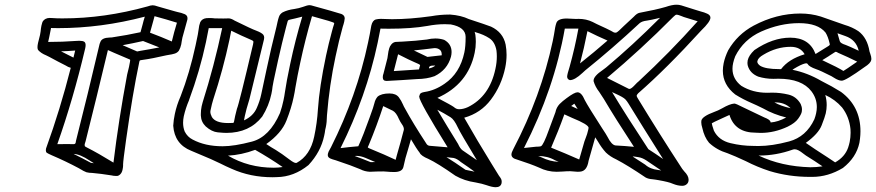

<svg xmlns="http://www.w3.org/2000/svg" viewBox="-20 -761 3687 808"><path d="M289.1 -518.6 296.4 -548.3Q266.6 -545.9 236.8 -544.9Q262.7 -531.2 289.1 -518.6ZM703.1 -586.4Q712.4 -626 724.6 -665.5Q677.7 -680.2 630.4 -692.9L625 -672.9Q617.7 -647.9 611.3 -623.5Q658.2 -606 703.1 -586.4ZM557.1 -544.4 572.3 -547.4Q611.3 -553.7 650.4 -561.5L582 -588.4Q539.1 -578.6 496.1 -570.8Q526.9 -558.1 557.1 -544.4ZM457.5 -76.7Q479 -254.4 515.1 -447.3L522.9 -479.5Q525.4 -491.2 526.9 -500.5Q527.8 -504.9 527.8 -507.3Q527.8 -509.8 526.9 -510.3Q493.7 -524.9 460.4 -538.6L434.1 -550.3Q384.8 -343.8 340.3 -167Q337.4 -159.2 336.4 -154.3V-150.9Q336.4 -149.4 336.7 -147Q336.9 -144.5 344.2 -141.1Q395 -115.2 455.1 -78.1ZM375 -74.2 357.9 -85Q316.9 -112.3 289.6 -113.3Q326.7 -95.2 362.8 -75.7ZM289.1 -154.3Q296.9 -154.3 298.3 -160.2L299.8 -168.5Q350.1 -366.7 396.5 -564.9Q398.9 -577.6 402.8 -585.4Q409.7 -602.1 440.9 -603Q446.3 -603 450.7 -603.5Q516.1 -613.3 571.3 -625.5Q576.2 -641.1 580.1 -657.7Q584 -674.3 589.4 -690.9Q405.3 -642.6 225.1 -642.6L194.8 -643.1L187 -604L182.6 -584.5Q242.7 -584.5 302.7 -588.9L314 -589.4Q328.6 -589.4 335 -585Q340.3 -581.1 340.3 -570.8Q340.3 -564.9 338.4 -556.6L337.9 -554.7Q288.1 -343.8 221.2 -154.3Q242.2 -154.8 263.7 -154.8ZM471.7 -20.5H467.8Q461.9 -20.5 455.6 -21.5L451.7 -22.5Q402.8 -30.3 368.2 -33.2Q355 -33.2 343.8 -36.1Q334.5 -39.1 311.5 -53.2Q255.4 -83 198.2 -107.4Q180.7 -115.2 176.8 -118.2Q172.9 -121.6 172.9 -128.9Q172.9 -132.3 173.8 -136.2Q233.9 -302.2 277.8 -475.6Q266.6 -478.5 256.3 -485.4Q225.1 -501 187.5 -521.5Q181.2 -524.9 173.8 -528.3Q152.8 -536.6 140.1 -550.8Q137.7 -555.2 137.7 -562.5Q137.7 -569.8 140.1 -580.6Q142.1 -589.4 144.5 -598.1Q147 -606.9 148.4 -613.8Q149.9 -619.6 150.9 -628.4Q151.9 -640.6 154.3 -652.8Q155.3 -656.2 157.7 -665.5Q160.2 -674.8 171.9 -681.6Q179.7 -685.5 189 -685.5Q198.7 -685.5 208 -684.6Q215.3 -683.6 243.7 -683.6Q419.4 -683.6 600.6 -733.9Q614.3 -738.8 622.6 -738.8Q630.4 -738.8 644 -733.9L659.2 -729.5Q687.5 -721.7 715.8 -713.4Q720.2 -711.9 727.1 -710.4Q743.2 -707.5 757.8 -701.2Q769 -695.8 769 -684.6Q769 -681.6 768.6 -678.7Q757.8 -640.6 747.6 -602.5L744.6 -586.4L742.7 -574.2Q739.7 -560.1 732.9 -547.9Q726.1 -538.6 714.4 -535.2Q702.6 -531.7 691.4 -530.3L680.2 -528.3Q619.1 -514.2 582.5 -509.3Q570.8 -507.8 569.1 -506.8Q567.4 -505.9 566.4 -501.5Q537.6 -364.7 510.7 -173.3Q498 -82.5 498 -69.3Q498 -68.8 498 -63.2Q498 -57.6 495.6 -46.4Q493.2 -34.7 486.1 -27.6Q479 -20.5 471.7 -20.5Z M939.9 -243.2 960.4 -243.7Q963.9 -243.7 964.8 -249L969.7 -273.4Q973.1 -288.6 977.1 -303.2Q985.4 -321.3 1044.9 -574.2L1045.4 -577.6Q1046.4 -581.5 1046.4 -584Q1046.4 -585.9 1045.9 -587.6Q1045.4 -589.4 1036.6 -593.3Q994.1 -611.3 953.1 -631.8L945.8 -594.7Q918.9 -468.3 877.4 -342.3Q872.1 -326.2 865.7 -295.4Q865.2 -293 865.2 -290.5Q865.2 -281.2 871.6 -268.6Q886.7 -243.2 939.9 -243.2ZM1225.1 -75.2Q1227.1 -75.2 1228.5 -75.7Q1285.6 -106.9 1302.2 -186Q1314.5 -243.7 1317.9 -300.8Q1324.2 -395 1352.1 -526.9Q1362.8 -577.1 1376.5 -627.4Q1381.8 -647.9 1386.2 -660.6V-664.1Q1385.3 -668 1293 -692.9Q1264.2 -594.2 1243.2 -495.6Q1231.9 -443.8 1223.1 -392.6Q1220.2 -372.6 1215.8 -352.5Q1206.5 -307.1 1185.5 -253.7Q1164.6 -200.2 1100.6 -154.8Q1120.1 -141.6 1140.6 -129.9Q1164.1 -115.7 1199.2 -88.9Q1217.3 -75.2 1225.1 -75.2ZM1132.3 -55.2Q1150.4 -55.2 1169.4 -58.1Q1113.3 -96.7 1053.7 -130.4Q996.1 -108.9 939.5 -106Q1025.9 -55.2 1132.3 -55.2ZM917 -145.5Q965.8 -145.5 1040 -165Q1114.3 -184.6 1158.2 -285.2Q1167.5 -312 1172.9 -338.4Q1176.8 -356.4 1179.2 -374Q1185.5 -418 1201.2 -491.7Q1222.2 -591.3 1252 -690.9Q1216.3 -681.6 1203.6 -679.2Q1197.8 -678.2 1195.1 -677Q1192.4 -675.8 1190.7 -671.9Q1189 -668 1167 -579.6Q1150.9 -513.2 1131.3 -419.9Q1129.4 -408.7 1127 -396.5Q1125.5 -380.9 1122.1 -365.7Q1111.8 -315.9 1083.5 -270.5Q1029.8 -201.7 932.6 -201.7Q920.4 -201.7 895.8 -204.1Q871.1 -206.5 845.7 -229Q826.2 -248 825.2 -274.9V-281.7Q825.2 -297.4 828.6 -314Q830.1 -322.3 833 -331.1Q880.9 -481.9 915 -642.6H858.4Q853 -612.8 846.7 -583.5Q820.8 -462.4 776.4 -342.3Q775.4 -340.8 775.4 -338.9Q761.2 -306.2 753.4 -271.5Q750.5 -257.3 750.5 -244.6Q750.5 -224.6 757.3 -207.5Q769 -184.6 790.5 -173.8Q843.3 -145.5 917 -145.5ZM1126.5 -15.1Q1034.2 -15.1 955.6 -50.3Q930.7 -61 906.7 -73.2Q866.2 -92.8 828.6 -107.9Q806.6 -116.7 784.7 -126.5Q714.4 -154.3 709 -231.9Q710.4 -256.8 715.8 -281.7Q723.6 -318.8 740.2 -356.4Q777.8 -453.1 803.2 -570.8Q815.4 -627 815.9 -637.2Q816.9 -645.5 818.4 -653.3Q820.3 -661.1 822.8 -668Q830.6 -682.6 848.6 -684.6L862.3 -685.1Q873.5 -685.1 884.3 -683.6Q892.1 -683.1 919.9 -683.1L943.8 -683.6Q954.6 -682.6 967.3 -674.3Q1040.5 -638.2 1057.6 -632.3Q1082 -623 1088.4 -614.3Q1091.8 -609.4 1091.8 -602.5Q1091.8 -598.6 1090.8 -594.7Q1037.1 -372.6 1029.8 -344.2Q1015.1 -296.9 1010.3 -272.9L1006.8 -254.4Q1045.9 -272.5 1060.5 -306.6Q1073.2 -335 1079.6 -365.2L1101.1 -465.8Q1120.1 -556.2 1143.6 -648.9L1147.9 -668.5Q1149.9 -678.2 1153.8 -689.9Q1157.7 -701.7 1169.4 -709Q1190.9 -719.7 1218.3 -723.1Q1238.3 -726.1 1254.4 -731.9Q1273.4 -739.3 1283.2 -739.3Q1286.6 -739.3 1290 -738.3Q1384.8 -712.4 1417 -702.1Q1430.7 -696.3 1430.7 -683.6Q1430.2 -677.2 1428.7 -670.4Q1426.3 -659.7 1422.4 -648.4Q1406.2 -590.8 1392.1 -523.4Q1366.2 -402.8 1356 -275.9Q1355.5 -245.1 1351.1 -225.6L1348.6 -214.8Q1347.2 -202.1 1344.2 -189.5Q1330.1 -122.1 1278.3 -66.4Q1216.8 -16.6 1145 -15.6Z M1637.2 -461.9Q1689.9 -464.8 1743.2 -468.8L1748 -486.8Q1748 -489.7 1722.7 -500Q1707 -506.3 1655.3 -532.7Q1646.5 -497.1 1637.2 -461.9ZM1785.2 -473.1Q1797.4 -475.1 1808.6 -482.4L1811.5 -485.4Q1808.6 -484.9 1805.2 -484.9H1802.2Q1787.1 -484.9 1785.6 -477.1ZM1778.8 -521.5Q1808.6 -524.4 1838.9 -528.3V-532.2Q1838.9 -545.9 1830.1 -552.2Q1821.8 -558.6 1809.1 -558.6L1804.2 -558.1Q1762.7 -552.7 1721.7 -548.8ZM1607.9 -420.4H1606.4Q1590.8 -420.4 1590.8 -436Q1590.8 -439.9 1591.8 -445.3L1593.3 -449.2Q1606.4 -498 1610.4 -516.1Q1611.3 -521.5 1612.3 -529.1Q1613.3 -536.6 1614.7 -544.9Q1615.7 -548.8 1617.9 -557.4Q1620.1 -565.9 1627 -574.2Q1633.8 -582.5 1644 -584.5Q1651.9 -585.4 1662.1 -585.4Q1669.4 -585.4 1673.8 -585.9Q1731 -588.9 1776.4 -594.7Q1794.9 -599.1 1812 -599.1Q1831.5 -599.1 1849.1 -593.3Q1880.4 -576.2 1880.4 -542Q1880.4 -532.7 1877.9 -522.5Q1862.8 -466.8 1808.6 -440.4Q1776.4 -428.7 1734.4 -428.2Q1666.5 -423.3 1607.9 -420.4ZM1986.8 -86.9Q1917.5 -201.2 1906.7 -224.6Q1891.1 -258.3 1876 -267.6Q1849.1 -284.2 1820.3 -299.3Q1861.8 -229 1907.7 -155.3Q1916 -136.7 1925.8 -128.9Q1956.5 -108.4 1986.8 -86.9ZM1977.1 -38.6Q1950.7 -58.1 1919.4 -79.1Q1903.8 -92.8 1889.2 -96.2L1858.9 -99.6Q1893.1 -78.6 1939 -46.4Q1958.5 -43 1977.1 -38.6ZM1413.1 -137.7Q1446.3 -142.1 1487.8 -145.5Q1509.3 -192.4 1535.6 -266.6Q1553.2 -314.5 1555.7 -327.1Q1559.1 -342.3 1568.8 -354Q1584.5 -367.7 1619.1 -367.7Q1646.5 -367.7 1658.7 -351.1Q1668.9 -337.4 1675.8 -321.3Q1679.2 -313 1683.6 -305.7Q1719.7 -239.7 1772.9 -158.7Q1778.3 -148.4 1787.6 -147.5Q1829.6 -144.5 1863.8 -141.1Q1744.1 -333.5 1744.1 -354.5V-355.5Q1744.6 -357.4 1747.1 -364.3Q1749.5 -371.1 1767.1 -374Q1810.5 -380.4 1851.1 -408.7Q1915.5 -452.6 1934.1 -540Q1939.5 -564.5 1939.5 -605.5Q1939.5 -646.5 1877 -658.2Q1864.3 -659.2 1852.1 -659.2Q1816.4 -659.2 1778.8 -651.9Q1712.4 -640.1 1615.7 -640.1L1581.1 -640.6Q1575.7 -610.8 1569.3 -581.1Q1521.5 -355.5 1413.1 -137.7ZM1645 -88.4 1650.4 -108.9Q1666 -162.1 1679.2 -213.4Q1679.7 -215.3 1679.7 -217.3Q1679.7 -227.1 1670.4 -239.7Q1665 -247.1 1658.7 -260.3Q1647.5 -287.1 1633.3 -294.9L1592.8 -314.5Q1565.9 -232.4 1532.2 -151.4Q1527.8 -143.1 1527.8 -141.6V-141.1Q1527.8 -139.6 1534.2 -136.7Q1602.1 -108.9 1645 -88.4ZM1540 -78.6Q1549.3 -79.1 1559.1 -79.1Q1539.6 -87.4 1518.8 -96.2Q1498 -105 1480.5 -105L1472.7 -104.5Q1503.9 -93.3 1540 -78.6ZM1912.1 -301.3Q1929.7 -301.3 1949.7 -310.5Q2040.5 -355.5 2064.9 -471.2Q2070.8 -497.6 2070.8 -523.9Q2070.8 -536.1 2069.3 -548.3Q2063 -584.5 2039.3 -600.1Q2015.6 -615.7 1982.4 -625L1977.5 -627L1980.5 -614.7Q1982.4 -599.6 1982.4 -585Q1982.4 -561.5 1977.5 -538.6Q1949.7 -406.2 1820.8 -349.1Q1879.4 -318.4 1890.1 -310.5Q1899.9 -301.3 1912.1 -301.3ZM2065.9 26.9Q2051.8 26.9 2026.9 18.1Q2010.3 12.2 1981.4 6.8Q1934.1 0 1896.5 -21.5Q1820.8 -74.7 1782.7 -92.3Q1752 -105 1746.1 -118.2Q1732.9 -134.8 1709.5 -174.8L1697.3 -132.8Q1685.1 -95.2 1677.7 -58.6Q1672.9 -37.1 1639.2 -37.1Q1622.1 -37.1 1608.9 -38.6Q1599.6 -39.6 1593.8 -39.6Q1565.4 -39.6 1536.6 -38.1Q1514.6 -39.1 1496.1 -48.8Q1461.9 -63.5 1393.1 -86.4Q1377 -90.8 1370.6 -93.8Q1359.4 -98.6 1359.4 -108.4Q1359.4 -110.8 1359.9 -113.8Q1361.3 -121.6 1368.7 -133.8L1373 -141.6Q1481.4 -357.4 1528.8 -581.5Q1536.6 -617.2 1542.5 -652.8Q1547.4 -675.3 1562 -679.2Q1571.8 -681.6 1583 -681.6Q1593.8 -681.6 1605.7 -680.9Q1617.7 -680.2 1629.9 -680.2Q1704.6 -680.2 1794.9 -692.9Q1833 -699.7 1870.1 -699.7H1875Q1920.4 -696.3 1953.1 -680.7Q2026.4 -656.7 2046.4 -648.9Q2097.2 -625 2107.9 -573.2Q2111.8 -552.2 2111.8 -530.3Q2111.8 -503.4 2106 -475.6Q2090.3 -400.9 2045.9 -341.8Q2003.4 -285.2 1933.6 -265.6Q1988.8 -168.5 2049.3 -70.8Q2071.3 -34.2 2080.1 -21Q2085 -15.1 2088.9 -7.8Q2091.3 -2.9 2091.3 3.4Q2091.3 6.3 2090.8 9.8Q2086.9 26.9 2065.9 26.9Z M2417.5 -89.8 2439.5 -166Q2440.4 -169.9 2445.3 -181.6Q2451.2 -195.8 2455.6 -215.3L2457 -223.1Q2457 -236.8 2387.2 -265.1L2355 -279.8Q2329.6 -209 2299.3 -139.6Q2358.9 -115.7 2417.5 -89.8ZM2770.5 -91.8 2689.5 -220.7 2624.5 -325.7Q2618.2 -335.9 2611.8 -342.8Q2602.1 -352.5 2571.3 -366.2L2555.7 -373.5Q2617.7 -271 2708.5 -133.3Q2739.7 -113.3 2770.5 -91.8ZM2628.9 -386.7Q2633.3 -386.7 2639.6 -391.8Q2646 -397 2653.6 -405.3Q2661.1 -413.6 2667.5 -418.5Q2797.9 -539.1 2916 -671.4Q2887.2 -680.7 2857.4 -689.5Q2854.5 -690.4 2848.9 -692.9Q2843.3 -695.3 2836.9 -697.3Q2830.6 -699.2 2826.7 -699.2Q2822.8 -699.2 2814 -690.4L2811 -687.5Q2678.2 -553.7 2534.7 -433.1Q2580.6 -410.6 2626 -387.2Q2627 -386.7 2628.9 -386.7ZM2420.9 -494.1Q2480 -541 2536.6 -590.3Q2493.7 -608.9 2452.1 -629.9Q2437.5 -555.7 2420.9 -494.1ZM2331.1 -80.1 2314.9 -86.9Q2284.7 -104.5 2244.1 -104.5Q2244.6 -104.5 2246.8 -103.8Q2249 -103 2251.5 -102.1Q2253.9 -101.1 2254.9 -100.6L2256.3 -100.1H2255.4L2258.3 -99.1Q2294.4 -81.1 2331.1 -80.1ZM2411.1 -302.2 2397 -324.7 2383.8 -314.9ZM2185.1 -138.2 2235.8 -143.6Q2250.5 -143.6 2256.3 -145.5Q2266.6 -149.4 2290 -214.8L2317.4 -288.6Q2321.3 -308.6 2335 -323.2Q2347.7 -335.9 2364.7 -348.1Q2397.5 -372.6 2410.2 -372.6Q2427.2 -372.6 2440.9 -339.8Q2455.1 -312.5 2513.7 -221.7Q2531.7 -194.8 2536.6 -185.1Q2553.7 -150.9 2570.3 -148.9Q2609.4 -147 2647.9 -143.1Q2568.8 -263.7 2521 -344.7Q2506.3 -367.7 2501.5 -374.5Q2484.9 -395.5 2478 -419.4V-421.9Q2478 -440.4 2517.1 -466.8L2530.8 -477.1Q2640.6 -568.8 2757.8 -686Q2717.8 -676.3 2702.6 -674.3Q2681.2 -671.9 2671.4 -663.1Q2558.6 -558.1 2442.9 -464.8Q2437.5 -460.4 2431.2 -454.1Q2398.9 -423.8 2378.4 -423.8Q2366.7 -427.2 2366.7 -439Q2367.2 -449.2 2377 -479.5Q2399.4 -560.1 2414.1 -640.6H2356.9Q2312.5 -387.7 2185.1 -138.2ZM2762.7 -43.5Q2731 -65.4 2699.2 -86.4Q2682.6 -97.2 2666.5 -99.6Q2663.6 -99.6 2660.2 -100.6Q2652.3 -102.1 2647 -102.5L2642.6 -102.1L2694.8 -68.4Q2710 -54.7 2729.5 -49.8Q2730.5 -49.3 2731.2 -49.3Q2731.9 -49.3 2731.9 -48.8ZM2851.1 21Q2832.5 21 2811 12.2Q2795.4 4.9 2751 -2.9Q2744.1 -3.9 2737.8 -5.1Q2731.4 -6.3 2724.6 -6.8Q2708.5 -7.8 2696.8 -14.2Q2622.6 -64.5 2573.2 -90.3Q2548.3 -101.6 2529.8 -119.1Q2511.2 -139.6 2496.6 -165L2484.9 -183.1L2457 -84.5Q2450.2 -40.5 2420.9 -38.6L2411.1 -38.1L2379.4 -40.5Q2363.8 -40.5 2347.7 -39.1Q2335 -38.1 2322.8 -38.1Q2283.7 -38.1 2248.5 -55.7Q2213.9 -70.8 2156.2 -89.4Q2132.3 -95.2 2132.3 -110.8Q2132.3 -119.1 2140.6 -134.3Q2256.8 -356.4 2306.2 -588.4Q2311.5 -613.8 2316.4 -645.5Q2318.4 -655.8 2321.3 -664.1Q2327.6 -683.1 2365.2 -683.1Q2375.5 -683.1 2386 -682.1Q2396.5 -681.2 2404.8 -681.2L2415 -681.6Q2447.3 -681.6 2474.1 -668.5Q2490.7 -659.7 2508.3 -651.9Q2530.3 -642.1 2551.3 -631.3Q2551.8 -630.4 2553.7 -629.9Q2563 -623.5 2569.3 -623.5L2573.7 -624Q2580.6 -626.5 2605.5 -651.9Q2642.1 -685.5 2647 -690.4Q2660.6 -705.1 2670.9 -707Q2739.7 -719.7 2781.7 -731.9Q2808.6 -741.2 2827.1 -741.2Q2837.4 -741.2 2847.2 -738.3Q2871.6 -730 2909.2 -718.8Q2925.3 -713.4 2930.2 -712.4Q2942.9 -709.5 2956.3 -703.4Q2969.7 -697.3 2969.7 -686.5Q2969.7 -669.9 2930.7 -632.3Q2785.2 -472.7 2666 -368.7Q2660.2 -362.8 2659.2 -358.4Q2659.2 -354.5 2664.6 -346.2Q2753.4 -200.2 2845.7 -58.6Q2850.1 -50.8 2859.4 -40Q2877.9 -21.5 2877.9 -4.4Q2877.9 8.8 2868.2 15.6Q2860.8 21 2851.1 21Z M3267.1 -470.2Q3298.8 -512.2 3366.2 -532.7Q3348.6 -564 3307.6 -564Q3248 -564 3192.9 -530.8Q3170.4 -518.1 3167.5 -504.4Q3167 -502.9 3167 -501.5Q3167 -493.2 3178.7 -484.4Q3201.7 -470.2 3258.3 -470.2ZM3494.6 -77.6Q3535.6 -100.6 3549.3 -140.1Q3553.2 -151.9 3555.7 -163.6Q3559.6 -183.1 3559.6 -202.1Q3559.6 -210 3559.1 -217.8Q3553.7 -269.5 3523.9 -308.6Q3494.6 -342.3 3453.1 -361.3Q3459 -340.3 3459 -318.8Q3459 -301.8 3455.1 -284.2Q3451.7 -269 3437.7 -233.4Q3423.8 -197.8 3371.1 -159.7Q3404.3 -136.2 3463.9 -98.1Q3487.8 -82.5 3494.6 -77.6ZM3390.1 -57.1Q3415.5 -57.1 3441.4 -61Q3407.2 -84.5 3371.6 -106.4L3360.4 -114.7Q3337.9 -132.8 3324.7 -132.8Q3320.3 -132.8 3315.9 -131.3Q3245.6 -106.4 3175.3 -106.4H3172.4Q3268.6 -60.5 3390.1 -57.1ZM3171.4 -146.5Q3229 -146.5 3300.8 -165.8Q3372.6 -185.1 3407.2 -259.3Q3412.1 -272.5 3414.6 -284.7Q3417.5 -298.3 3417.5 -310.5Q3417.5 -346.7 3395 -376.5Q3354.5 -429.7 3255.9 -429.7L3234.4 -429.2Q3201.7 -429.2 3170.9 -438.5Q3136.2 -452.6 3127 -484.4Q3125.5 -490.7 3125.5 -496.6Q3125.5 -502 3126.5 -506.8Q3130.9 -527.8 3154.8 -550.3Q3231.4 -602.5 3305.7 -602.5Q3386.2 -602.5 3412.1 -533.7L3457 -561.5Q3471.2 -569.3 3472.2 -573.2Q3472.2 -575.2 3471.2 -578.6Q3464.8 -606.9 3454.1 -624Q3421.9 -663.6 3342.3 -663.6Q3262.7 -663.6 3182.6 -627.9Q3109.4 -594.7 3074.2 -524.4Q3068.4 -509.8 3065.4 -496.1Q3062.5 -483.4 3062.5 -471.7Q3062.5 -428.7 3099.6 -399.9Q3147 -370.6 3208.5 -370.6L3230 -371.1Q3264.2 -371.1 3297.9 -363Q3331.5 -355 3349.6 -323.2Q3355 -311.5 3355 -299.8Q3355 -294.9 3354 -290Q3351.6 -278.8 3338.6 -261Q3325.7 -243.2 3294.9 -228Q3238.8 -201.7 3181.6 -201.7Q3170.9 -201.7 3160.2 -202.6Q3072.8 -202.6 3049.8 -277.3L3020 -263.7Q2976.1 -243.7 2975.6 -242.2V-241.7Q2975.6 -236.8 2984.4 -210.9Q3004.9 -170.4 3053.7 -158.7Q3102.5 -147 3149.4 -147ZM3307.1 -305.7Q3282.2 -330.1 3243.2 -330.1H3238.8Q3266.6 -314.5 3307.1 -305.7ZM3529.3 -462.4 3548.3 -474.6Q3567.9 -487.8 3587.4 -501.5Q3549.3 -520.5 3507.3 -538.6Q3500.5 -543 3497.6 -543Q3495.1 -543 3492.7 -541Q3481 -533.2 3469.2 -525.9Q3469.2 -525.4 3468.8 -525.4L3440.4 -507.8Q3508.3 -476.1 3529.3 -462.4ZM3593.8 -547.4Q3583 -593.8 3537.1 -609.4L3504.4 -621.1Q3509.8 -604.5 3514.2 -587.4Q3517.1 -578.6 3539.1 -571.8Q3553.7 -566.4 3593.8 -547.4ZM3398.4 -16.6H3388.7Q3299.8 -16.6 3219.2 -41Q3166.5 -58.1 3118.2 -83Q3071.3 -105 3041.5 -116.2Q2996.1 -129.9 2963.9 -160.2Q2943.8 -184.1 2935.5 -222.7Q2931.2 -235.8 2931.2 -246.1Q2931.2 -250 2931.6 -253.4Q2935.5 -271.5 2985.8 -290Q3001.5 -295.4 3019 -305.2Q3050.8 -323.7 3070.3 -325.2Q3076.7 -325.2 3107.9 -309.1Q3162.1 -283.7 3195.8 -267.1Q3218.8 -258.3 3222.2 -249.5Q3223.1 -248 3223.1 -246.6V-245.6Q3254.4 -248 3288.6 -266.6Q3236.3 -279.3 3191.4 -304.7Q3163.1 -318.8 3143.6 -327.1Q3106.9 -342.8 3074.2 -363.3Q3022 -404.3 3022 -463.4Q3022 -478.5 3025.4 -495.1Q3030.8 -521 3044.4 -549.3Q3083.5 -616.7 3151.9 -653.3Q3247.6 -704.1 3348.1 -704.1Q3393.1 -704.1 3434.1 -691.4L3534.7 -656.2Q3566.4 -647 3592.3 -629.9Q3629.9 -602.1 3639.2 -544.4L3642.6 -534.2Q3647 -522 3647 -513.2Q3647 -510.7 3646.5 -508.3Q3643.6 -494.6 3618.7 -479Q3538.6 -421.4 3522.5 -421.4Q3508.8 -421.4 3489.3 -434.1L3479 -440.4Q3431.6 -464.4 3415 -469.7Q3384.3 -480.5 3378.4 -492.2Q3377 -494.6 3372.6 -494.6Q3368.7 -494.6 3358.6 -491Q3348.6 -487.3 3334.7 -479.5Q3320.8 -471.7 3314.9 -467.3Q3377.9 -454.6 3436.5 -420.4Q3482.4 -397.5 3519.5 -374Q3601.1 -313.5 3601.1 -208.5Q3601.1 -192.9 3599.1 -176.8Q3598.1 -168.5 3596.7 -160.2Q3583.5 -98.1 3527.3 -54.2Q3464.8 -16.6 3398.4 -16.6Z"/></svg>

Font: Third Street
Style: Regular
Weight: 400
Designer: GGBotNet
Foundry: GGBotNet
Version: 0.90